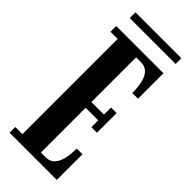

<svg xmlns="http://www.w3.org/2000/svg" viewBox="-259 -849 891 891"><g transform="rotate(45 186.0 -404.0)"><path d="M23.5 0V-37.5H70.5V-662.5H23.5V-700H333.5V-533H296Q296 -573.5 288.5 -602.8Q281 -632 265 -647.2Q249 -662.5 222.5 -662.5H191.5V-369H274V-415.5H310.5V-286.5H274V-331.5H191.5V-37.5H222.5Q249 -37.5 265 -53.5Q281 -69.5 288.5 -98.8Q296 -128 296 -168.5H333.5V0ZM41.5 -770.5V-808H343V-770.5Z"/></g></svg>

Font: Imbue Thin 10pt
Style: Bold
Weight: 700
Version: Version 1.102